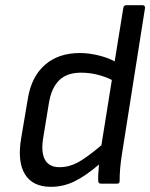

<svg xmlns="http://www.w3.org/2000/svg" viewBox="-20 -703 575 735"><path d="M174.8 12.2Q105 12.2 75.4 -36.1Q45.9 -84.5 61 -173.8L86.9 -327.1Q100.6 -409.7 152.1 -454.8Q203.6 -500 286.1 -500Q321.3 -500 358.9 -490.5Q396.5 -481 418.9 -467.8L452.1 -672.9Q454.1 -683.1 462.9 -683.1H525.9Q530.3 -683.1 533 -680.2Q535.6 -677.2 535.2 -672.9L446.8 -112.8Q438 -58.6 438 -12.2Q438 -5.4 436 -2.7Q434.1 0 428.2 0H366.2Q356 0 356 -11.2Q355 -30.8 358.9 -73.2Q306.2 -28.3 263.9 -8.1Q221.7 12.2 174.8 12.2ZM145 -172.9Q136.7 -119.6 152.3 -91.3Q168 -63 208 -63Q244.1 -63 277.8 -81.1Q311.5 -99.1 368.2 -147L408.2 -397Q351.1 -424.8 290 -424.8Q235.8 -424.8 206.1 -395.3Q176.3 -365.7 167 -307.1Z"/></svg>

Font: Sofia Sans
Style: Italic
Weight: 400
Italic angle: -9°
Designer: Botio Nikoltchev, Ani Petrova
Foundry: lettersoup
Version: Version 4.100